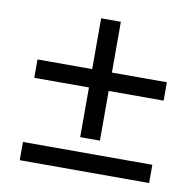

<svg xmlns="http://www.w3.org/2000/svg" viewBox="-67 -670 715 700"><g transform="rotate(10 290.0 -320.5)"><path d="M325.5 -601V-413H529V-345H325.5V-161H252.5V-345H50V-413H252.5V-601ZM50 -107.5H529V-40H50Z"/></g></svg>

Font: LatoHex
Style: Regular
Weight: 400
Designer: Lukasz Dziedzic
Foundry: tyPoland Lukasz Dziedzic
Version: Version 1.104; Western+Polish opensource